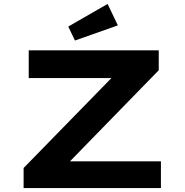

<svg xmlns="http://www.w3.org/2000/svg" viewBox="-20 -956 940 976"><path d="M100 0V-102L599 -613L668 -559H126V-700H787V-599L288 -87L220 -136H798V0ZM361 -750 327 -821 527 -936 579 -827Z"/></svg>

Font: Lexend Zetta SemiBold
Style: Regular
Weight: 600
Designer: Bonnie Shaver-Troup, Thomas Jockin
Foundry: Lexend
Version: Version 1.007